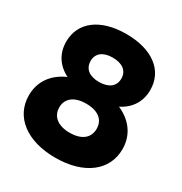

<svg xmlns="http://www.w3.org/2000/svg" viewBox="-170 -839 927 979"><g transform="rotate(30 293.5 -350.0)"><path d="M293 14C462 14 569 -69 569 -195C569 -277 523 -340 445 -374C507 -405 541 -459 541 -527C541 -642 446 -714 293 -714C141 -714 46 -642 46 -527C46 -459 80 -405 142 -374C64 -340 18 -277 18 -195C18 -69 125 14 293 14ZM293 -432C237 -432 203 -458 203 -504C203 -549 237 -575 293 -575C350 -575 384 -549 384 -504C384 -458 350 -432 293 -432ZM293 -133C224 -133 183 -166 183 -219C183 -272 224 -304 293 -304C364 -304 403 -272 403 -219C403 -166 364 -133 293 -133Z"/></g></svg>

Font: Fixel Text ExtraBold
Style: Regular
Weight: 800
Width: 4
Designer: AlfaBravo + MacPaw
Foundry: Kyrylo Tkachov, Marchela Mozhyna, Serhii Makarenko, Maria Weinstein, Zakhar Kryvoshyya
Version: Version 1.211